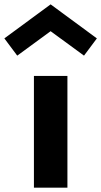

<svg xmlns="http://www.w3.org/2000/svg" viewBox="-65 -860 464 880"><path d="M90.5 0H244V-512H90.5ZM14 -605 167 -717 320 -605 379 -684 167 -840 -45 -684Z"/></svg>

Font: Spartan
Style: Bold
Weight: 700
Designer: Matt Bailey, Mirko Velimirovic
Foundry: Matt Bailey
Version: Version 1.003; ttfautohint (v1.8.3)